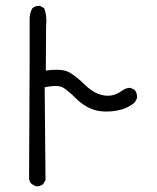

<svg xmlns="http://www.w3.org/2000/svg" viewBox="-20 -613 540 661"><path d="M103.5 28.3 88.9 20.5Q81.1 12.7 80.1 1Q83 -519.5 82 -543.5Q81.1 -567.4 91.8 -585Q102.5 -593.8 117.2 -592.8L131.8 -585Q142.6 -558.6 138.7 -523.4L137.7 -370.1Q195.3 -377.9 219.7 -363.3Q244.1 -348.6 270 -323.2Q295.9 -297.9 318.8 -289.6Q341.8 -281.2 361.8 -284.2Q381.8 -287.1 397.9 -299.3Q414.1 -311.5 429.7 -310.5L443.4 -303.7Q454.1 -291 451.2 -273.4L443.4 -259.8Q421.9 -242.2 396 -235.4Q370.1 -228.5 341.3 -229Q312.5 -229.5 287.6 -241.2Q262.7 -252.9 239.7 -275.9Q216.8 -298.8 198.7 -310.5Q180.7 -322.3 133.8 -312.5L136.7 6.8L128.9 20.5Q119.1 29.3 103.5 28.3Z"/></svg>

Font: JasonHandwriting4
Style: Regular
Weight: 400
Version: Version 1.01.21